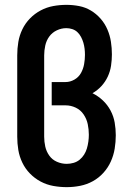

<svg xmlns="http://www.w3.org/2000/svg" viewBox="-20 -763 540 791"><path d="M255 8Q227 8 199.5 3Q172 -2 147.5 -15Q123 -28 103.5 -48Q84 -68 72 -93Q60 -118 55.5 -145Q51 -172 51 -200V-535Q51 -563 55.5 -590Q60 -617 72 -642Q84 -667 103.5 -687Q123 -707 147.5 -720Q172 -733 199 -738Q226 -743 254 -743Q280 -743 306 -738Q332 -733 354.5 -719.5Q377 -706 394.5 -686Q412 -666 422.5 -641.5Q433 -617 437 -591Q441 -565 441 -539Q441 -516 437.5 -492.5Q434 -469 424 -447.5Q414 -426 398 -408.5Q382 -391 361 -379Q385 -367 404 -349Q423 -331 435.5 -307.5Q448 -284 452.5 -258Q457 -232 457 -206Q457 -178 452.5 -150.5Q448 -123 436.5 -97.5Q425 -72 406 -51Q387 -30 362.5 -16.5Q338 -3 310.5 2.5Q283 8 255 8ZM255 -88Q269 -88 283 -92Q297 -96 308 -105Q319 -114 326.5 -126Q334 -138 338 -151.5Q342 -165 344 -179.5Q346 -194 346 -208Q346 -230 341.5 -251.5Q337 -273 324.5 -291.5Q312 -310 292 -319.5Q272 -329 250 -329H193V-425H250Q269 -425 286.5 -435Q304 -445 313.5 -462Q323 -479 326.5 -498.5Q330 -518 330 -537Q330 -550 328.5 -562.5Q327 -575 323.5 -587Q320 -599 314 -610.5Q308 -622 299 -630.5Q290 -639 278 -643Q266 -647 253 -647Q233 -647 214 -638Q195 -629 183 -612.5Q171 -596 166.5 -575.5Q162 -555 162 -535V-200Q162 -179 166.5 -159Q171 -139 183 -122Q195 -105 214.5 -96.5Q234 -88 255 -88Z"/></svg>

Font: Iosevka SS18
Style: Bold
Weight: 700
Monospace: yes
Designer: Belleve Invis
Foundry: Belleve Invis
Version: Version 25.1.1; ttfautohint (v1.8.4)